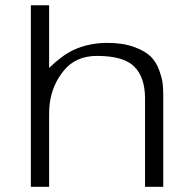

<svg xmlns="http://www.w3.org/2000/svg" viewBox="-20 -715 744 735"><path d="M98.1 0V-694.8H168V-455.1Q217.8 -502.9 259.8 -522.9Q318.8 -550.8 391.1 -550.8Q450.2 -550.8 492.7 -535.4Q535.2 -520 556.6 -499Q578.1 -478 589.6 -445.6Q601.1 -413.1 603 -392.6Q605 -372.1 605 -344.2V0H535.2V-338.9Q535.2 -418 494.6 -459.5Q454.1 -501 351.1 -501Q270 -501 224.1 -444.6Q178.2 -388.2 169.9 -314.9Q168 -299.8 168 -270V0Z"/></svg>

Font: CMU Bright
Style: Roman
Weight: 500
Version: Version 0.7.0